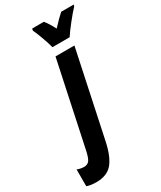

<svg xmlns="http://www.w3.org/2000/svg" viewBox="-370 -848 979 1169"><g transform="rotate(-30 119.5 -263.0)"><path d="M-124 230V112Q-116 116 -101.5 119Q-87 122 -77 122Q-50 122 -37.5 103.5Q-25 85 -15 36L109 -548H242L116 46Q96 145 58 192.5Q20 240 -58 240Q-98 240 -124 230ZM68 -753 71 -766H153Q175 -739 200 -691Q245 -740 275 -766H363L360 -755Q335 -729 297 -681Q259 -633 242 -606H121Q113 -637 97.5 -680Q82 -723 68 -753Z"/></g></svg>

Font: Noto Sans Display Ex Bold Cond
Style: Italic
Weight: 800
Width: 3
Italic angle: -12°
Designer: Monotype Design team
Foundry: Monotype Imaging Inc.
Version: Version 1.000